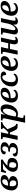

<svg xmlns="http://www.w3.org/2000/svg" viewBox="2650 -3236 826 6167"><g transform="rotate(-90 3063.5 -153.0)"><path d="M251 10C390 10 491 -53 491 -149C491 -216 437 -269 349 -280C460 -303 525 -357 525 -431C525 -502 465 -546 350 -546C146 -546 30 -358 30 -199C30 -72 104 10 251 10ZM324 -493C363 -493 388 -472 388 -425C388 -333 304 -306 190 -306H180C204 -433 260 -493 324 -493ZM263 -43C203 -43 164 -83 164 -174C164 -198 165 -221 170 -251C208 -252 239 -253 266 -255C315 -243 354 -202 354 -147C354 -86 326 -43 263 -43Z M834 10C971 10 1075 -55 1075 -179C1075 -274 1015 -328 877 -328C863 -328 846 -327 822 -326C866 -378 952 -444 1027 -485L1015 -536H629L590 -378H648L663 -413C687 -467 710 -470 775 -470C810 -470 855 -471 904 -475C692 -358 628 -244 628 -147C628 -41 703 10 834 10ZM841 -43C787 -43 757 -83 757 -141C757 -169 762 -218 786 -269C806 -271 825 -271 847 -271C905 -271 937 -237 937 -177C937 -105 911 -43 841 -43Z M1309 10C1470 10 1554 -68 1554 -160C1554 -223 1507 -264 1436 -275L1437 -280C1521 -299 1578 -351 1578 -424C1578 -503 1506 -546 1388 -546C1245 -546 1188 -481 1188 -434C1188 -400 1213 -381 1273 -381C1281 -458 1323 -493 1375 -493C1428 -493 1447 -461 1447 -417C1447 -362 1417 -302 1350 -302H1284L1272 -247H1336C1395 -247 1422 -216 1422 -166C1422 -92 1382 -43 1314 -43C1233 -43 1210 -89 1210 -157C1151 -157 1121 -124 1121 -84C1121 -34 1170 10 1309 10Z M1653 0H1783L1836 -247H1889L1953 -103C1990 -18 2014 0 2131 0H2161L2172 -49H2169C2134 -49 2106 -73 2083 -125L1995 -327L2072 -402C2139 -465 2169 -487 2219 -487L2229 -536H2008L1997 -487C2024 -487 2039 -480 2039 -467C2039 -454 2032 -436 1989 -392L1901 -303H1847L1897 -536H1682L1672 -487H1684C1719 -487 1744 -478 1744 -446C1744 -437 1741 -417 1736 -394Z M2205 240H2436L2445 191H2420C2382 191 2357 185 2357 150C2357 137 2362 113 2365 100L2379 35C2382 19 2386 1 2388 -10C2412 3 2447 10 2485 10C2692 10 2793 -212 2793 -365C2793 -482 2740 -546 2654 -546C2560 -546 2508 -485 2465 -403H2459L2484 -536H2285L2275 -487H2288C2322 -487 2347 -479 2347 -446C2347 -438 2345 -420 2340 -397ZM2474 -45C2442 -45 2416 -61 2402 -75L2441 -261C2459 -344 2528 -472 2599 -472C2643 -472 2656 -423 2656 -364C2656 -239 2591 -45 2474 -45Z M3069 10C3198 10 3262 -55 3262 -104C3262 -119 3255 -129 3243 -135C3215 -94 3168 -60 3105 -60C3029 -60 2991 -110 2991 -188C2991 -199 2991 -213 2992 -226H3028C3223 -226 3328 -322 3328 -429C3328 -502 3271 -546 3172 -546C2965 -546 2853 -356 2853 -197C2853 -57 2943 10 3069 10ZM2999 -282C3014 -398 3072 -493 3138 -493C3174 -493 3193 -469 3193 -425C3193 -339 3130 -282 3015 -282Z M3584 10C3714 10 3778 -55 3778 -104C3778 -119 3770 -129 3759 -135C3731 -94 3683 -60 3619 -60C3546 -60 3508 -108 3508 -194C3508 -337 3573 -493 3665 -493C3720 -493 3737 -443 3737 -369C3815 -369 3849 -406 3849 -444C3849 -498 3799 -546 3686 -546C3489 -546 3370 -360 3370 -198C3370 -54 3464 10 3584 10Z M4085 10C4214 10 4278 -55 4278 -104C4278 -119 4271 -129 4259 -135C4231 -94 4184 -60 4121 -60C4045 -60 4007 -110 4007 -188C4007 -199 4007 -213 4008 -226H4044C4239 -226 4344 -322 4344 -429C4344 -502 4287 -546 4188 -546C3981 -546 3869 -356 3869 -197C3869 -57 3959 10 4085 10ZM4015 -282C4030 -398 4088 -493 4154 -493C4190 -493 4209 -469 4209 -425C4209 -339 4146 -282 4031 -282Z M4830 10C4892 10 4932 -17 4967 -54L4946 -86C4923 -71 4908 -64 4889 -64C4865 -64 4855 -82 4855 -111C4855 -138 4861 -170 4869 -208L4940 -536H4809L4759 -303H4585L4635 -536H4420L4410 -487H4422C4457 -487 4482 -478 4482 -446C4482 -437 4479 -417 4474 -394L4391 0H4521L4573 -247H4747L4734 -183C4727 -153 4723 -124 4723 -99C4723 -36 4751 10 4830 10Z M5152 9C5245 9 5296 -49 5351 -135H5358C5356 -116 5355 -97 5355 -80C5355 -30 5391 9 5458 9C5518 9 5560 -19 5593 -54L5572 -86C5551 -71 5534 -64 5514 -64C5493 -64 5481 -79 5481 -109C5481 -137 5488 -175 5497 -216L5566 -536H5436L5384 -293C5362 -189 5282 -72 5219 -72C5186 -72 5177 -95 5177 -125C5177 -152 5186 -201 5194 -237L5258 -536H5043L5033 -487H5046C5080 -487 5105 -478 5105 -446C5105 -437 5100 -408 5095 -384L5059 -212C5049 -171 5041 -130 5041 -102C5041 -43 5069 9 5152 9Z M5856 10C5985 10 6049 -55 6049 -104C6049 -119 6042 -129 6030 -135C6002 -94 5955 -60 5892 -60C5816 -60 5778 -110 5778 -188C5778 -199 5778 -213 5779 -226H5815C6010 -226 6115 -322 6115 -429C6115 -502 6058 -546 5959 -546C5752 -546 5640 -356 5640 -197C5640 -57 5730 10 5856 10ZM5786 -282C5801 -398 5859 -493 5925 -493C5961 -493 5980 -469 5980 -425C5980 -339 5917 -282 5802 -282Z"/></g></svg>

Font: Noto Serif SemiBold
Style: Italic
Weight: 600
Italic angle: -12°
Designer: Monotype Design Team
Foundry: Monotype Imaging Inc.
Version: Version 2.014